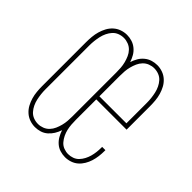

<svg xmlns="http://www.w3.org/2000/svg" viewBox="-145 -655 789 789"><g transform="rotate(45 250.0 -260.0)"><path d="M162 8Q146 8 130.5 2.5Q115 -3 103 -14Q91 -25 83.5 -39Q76 -53 71.5 -68.5Q67 -84 65.5 -100.5Q64 -117 64 -133V-387Q64 -403 65.5 -419.5Q67 -436 71.5 -451.5Q76 -467 83.5 -481Q91 -495 103 -506Q115 -517 130.5 -522.5Q146 -528 162 -528Q177 -528 191.5 -523.5Q206 -519 218 -509Q230 -499 237.5 -486Q245 -473 250 -458Q255 -473 262.5 -486Q270 -499 282 -509Q294 -519 308.5 -523.5Q323 -528 338 -528Q354 -528 369.5 -522.5Q385 -517 397 -506Q409 -495 416.5 -481Q424 -467 428.5 -451.5Q433 -436 434.5 -419.5Q436 -403 436 -387V-251H260V-133Q260 -119 261 -105.5Q262 -92 265 -79Q268 -66 274 -53.5Q280 -41 289 -30.5Q298 -20 311 -15Q324 -10 337 -10Q350 -10 362.5 -14.5Q375 -19 384 -28.5Q393 -38 399 -49.5Q405 -61 408.5 -73.5Q412 -86 413.5 -99Q415 -112 415 -125V-130H434V-124Q434 -109 432 -93.5Q430 -78 425.5 -63.5Q421 -49 413 -35.5Q405 -22 393.5 -12Q382 -2 367 3Q352 8 337 8Q322 8 307.5 3.5Q293 -1 281.5 -11Q270 -21 262.5 -34Q255 -47 250 -62Q245 -47 237 -34Q229 -21 217.5 -11Q206 -1 191.5 3.5Q177 8 162 8ZM417 -269V-387Q417 -401 415.5 -414.5Q414 -428 411 -441.5Q408 -455 402 -467.5Q396 -480 387 -490Q378 -500 365 -505Q352 -510 338 -510Q325 -510 312 -505Q299 -500 289.5 -490Q280 -480 274.5 -467.5Q269 -455 265.5 -441.5Q262 -428 261 -414.5Q260 -401 260 -387V-269ZM162 -10Q175 -10 188 -15Q201 -20 210.5 -30Q220 -40 225.5 -52.5Q231 -65 234.5 -78.5Q238 -92 239 -105.5Q240 -119 240 -133V-387Q240 -401 239 -414.5Q238 -428 234.5 -441.5Q231 -455 225.5 -467.5Q220 -480 210.5 -490Q201 -500 188 -505Q175 -510 162 -510Q148 -510 135 -505Q122 -500 113 -490Q104 -480 98 -467.5Q92 -455 89 -441.5Q86 -428 84.5 -414.5Q83 -401 83 -387V-133Q83 -119 84.5 -105.5Q86 -92 89 -78.5Q92 -65 98 -52.5Q104 -40 113 -30Q122 -20 135 -15Q148 -10 162 -10Z"/></g></svg>

Font: Iosevka Thin
Style: Regular
Weight: 100
Monospace: yes
Designer: Belleve Invis
Foundry: Belleve Invis
Version: Version 32.5.0; ttfautohint (v1.8.4)